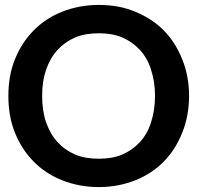

<svg xmlns="http://www.w3.org/2000/svg" viewBox="-20 -751 802 779"><path d="M747 -362C747 -415 738 -464 720 -509C702 -554 678 -593 646 -626C614 -659 575 -684 530 -703C485 -722 436 -731 381 -731C326 -731 276 -721 231 -703C186 -685 147 -659 115 -626C83 -593 58 -554 40 -509C22 -464 14 -415 14 -362C14 -309 22 -259 40 -214C58 -169 83 -130 115 -97C147 -64 186 -38 231 -20C276 -2 326 8 381 8C436 8 485 -2 530 -20C575 -38 614 -64 646 -97C678 -130 702 -169 720 -214C738 -259 747 -309 747 -362ZM609 -362C609 -322 603 -287 593 -255C583 -223 568 -197 548 -175C528 -153 504 -136 476 -124C448 -112 416 -107 381 -107C346 -107 313 -112 285 -124C257 -136 233 -153 213 -175C193 -197 178 -223 167 -255C156 -287 151 -322 151 -362C151 -402 156 -436 167 -468C178 -500 193 -526 213 -548C233 -570 257 -587 285 -599C313 -611 346 -616 381 -616C416 -616 448 -611 476 -599C504 -587 528 -570 548 -548C568 -526 583 -500 593 -468C603 -436 609 -402 609 -362Z"/></svg>

Font: SVN-Aleo
Style: Bold
Weight: 700
Designer: Alessio Laiso
Version: Version 1.2.2